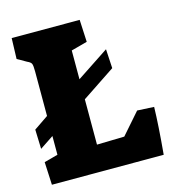

<svg xmlns="http://www.w3.org/2000/svg" viewBox="-102 -763 788 851"><g transform="rotate(-15 292.0 -337.0)"><path d="M27 -105 90 -122V-208L27 -166L24 -255L90 -300V-505Q90 -531 86.5 -539.5Q83 -548 67 -555L25 -579L28 -674H340L345 -572L271 -552V-420L419 -518L424 -430L271 -328V-120L397 -123L482 -220L559 -216Q557 -132 545 0H32Z"/></g></svg>

Font: Suez One
Style: Regular
Weight: 400
Version: Version 1.000